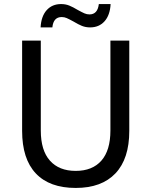

<svg xmlns="http://www.w3.org/2000/svg" viewBox="-20 -912 745 946"><path d="M353 14Q224 14 156.5 -57.5Q89 -129 89 -267V-712H181V-269Q181 -171 226 -120.5Q271 -70 353 -70Q435 -70 479.5 -120.5Q524 -171 524 -269V-712H617V-267Q617 -130 549 -58Q481 14 353 14ZM424 -777Q402 -777 383.5 -784.5Q365 -792 342 -806Q320 -818 308.5 -823Q297 -828 284 -828Q243 -828 238 -777H180Q183 -832 210 -862Q237 -892 281 -892Q303 -892 321.5 -884.5Q340 -877 363 -863Q385 -851 396.5 -846Q408 -841 421 -841Q461 -841 467 -892H525Q522 -837 495 -807Q468 -777 424 -777Z"/></svg>

Font: CST
Style: Regular
Weight: 400
Version: Version 1.00